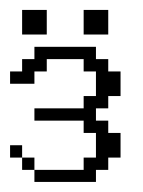

<svg xmlns="http://www.w3.org/2000/svg" viewBox="-20 -361 284 381"><path d="M23.9 -23.9V-48.3H48.3V-23.9ZM0 -48.3V-72.8H23.9V-48.3ZM48.3 0V-23.9H146V-48.3H170.4V-97.2H146V-121.6H48.3V-146H146V-170.4H170.4V-219.2H146V-243.7H72.8V-219.2H48.3V-194.8H0V-219.2H23.9V-243.7H48.3V-268.1H170.4V-243.7H194.8V-219.2H219.2V-170.4H194.8V-146H170.4V-121.6H194.8V-97.2H219.2V-48.3H194.8V-23.9H170.4V0ZM23.9 -292.5V-341.3H72.8V-292.5ZM146 -292.5V-341.3H194.8V-292.5Z"/></svg>

Font: FS Mondwest Regular
Style: Regular
Weight: 400
Designer: NZWStudios2024
Foundry: https://fontstruct.com
Version: Version 1.0